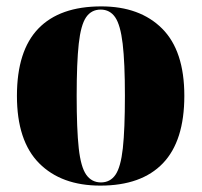

<svg xmlns="http://www.w3.org/2000/svg" viewBox="-20 -571 631 601"><path d="M294 10Q172 10 102.5 -60Q33 -130 33 -271Q33 -412 100 -481.5Q167 -551 297 -551Q418 -551 487.5 -481.5Q557 -412 557 -271Q557 -130 490 -60Q423 10 294 10ZM296 0Q325 0 341.5 -24Q358 -48 364.5 -107Q371 -166 371 -271Q371 -375 364 -434Q357 -493 340.5 -517Q324 -541 295 -541Q266 -541 249.5 -517Q233 -493 226.5 -434Q220 -375 220 -271Q220 -166 226.5 -107Q233 -48 250 -24Q267 0 296 0Z"/></svg>

Font: Noto Serif Display SemiCondensed Black
Style: Regular
Weight: 900
Width: 4
Designer: Monotype Design Team
Foundry: Monotype Imaging Inc.
Version: Version 2.009